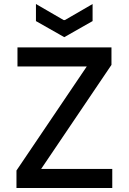

<svg xmlns="http://www.w3.org/2000/svg" viewBox="-20 -936 640 956"><path d="M62 0V-87L412 -605H67V-700H535V-613L185 -95H539V0ZM300 -751 159 -831V-916L297 -836H303L441 -916V-831Z"/></svg>

Font: DM Mono Medium
Style: Regular
Weight: 500
Designer: Colophon Foundry
Foundry: Colophon Foundry
Version: Version 1.000; ttfautohint (v1.8.2.53-6de2)